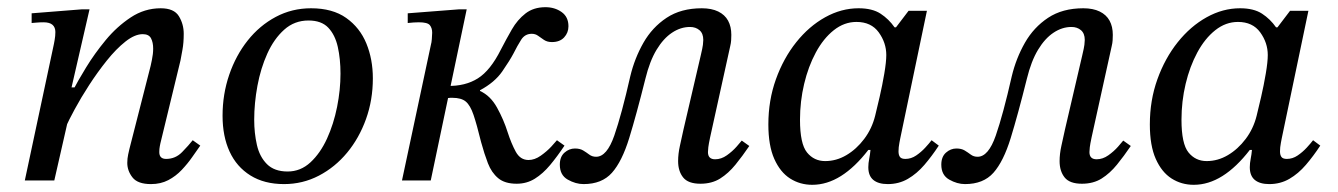

<svg xmlns="http://www.w3.org/2000/svg" viewBox="-20 -502 3721 534"><path d="M400 10Q363 10 348.5 -8.5Q334 -27 334 -49Q334 -61 336.5 -72.5Q339 -84 340 -88L399 -319Q399 -319 402.5 -335.5Q406 -352 406 -367Q406 -384 400 -395.5Q394 -407 377 -407Q355 -407 329 -386.5Q303 -366 277 -333.5Q251 -301 228 -265.5Q205 -230 188 -198.5Q171 -167 163 -149L182 -249Q196 -276 219.5 -314.5Q243 -353 274 -390.5Q305 -428 343.5 -453.5Q382 -479 427 -479Q464 -479 477.5 -457Q491 -435 491 -408Q491 -383 487.5 -364Q484 -345 482 -334L426 -103Q426 -103 424.5 -95.5Q423 -88 423 -79Q423 -60 442 -60Q468 -60 486.5 -79Q505 -98 516 -112L537 -97Q527 -83 514.5 -65Q502 -47 485.5 -29.5Q469 -12 448 -1Q427 10 400 10ZM131 0H49L130 -380Q130 -380 132 -391Q134 -402 134 -413Q134 -426 126 -433Q118 -440 101 -440Q91 -440 79.5 -439Q68 -438 68 -438V-465L207 -476H229L179 -259H190Z M770 10Q715 10 676.5 -14Q638 -38 618.5 -80.5Q599 -123 599 -180Q599 -240 617.5 -294Q636 -348 669 -389.5Q702 -431 747 -455Q792 -479 845 -479Q905 -479 943 -452Q981 -425 999 -381Q1017 -337 1017 -284Q1017 -224 998 -171Q979 -118 945.5 -77.5Q912 -37 867 -13.5Q822 10 770 10ZM780 -25Q816 -25 843.5 -50.5Q871 -76 889.5 -116.5Q908 -157 917.5 -204.5Q927 -252 927 -297Q927 -338 919.5 -371.5Q912 -405 893 -425Q874 -445 838 -445Q799 -445 770.5 -419.5Q742 -394 723.5 -353Q705 -312 696 -263.5Q687 -215 687 -169Q687 -132 694.5 -99Q702 -66 722.5 -45.5Q743 -25 780 -25Z M1417 9Q1384 9 1365.5 -6.5Q1347 -22 1337 -48Q1327 -74 1318 -107Q1306 -156 1297 -182.5Q1288 -209 1275.5 -219.5Q1263 -230 1238 -230Q1235 -230 1232.5 -230Q1230 -230 1223 -229Q1216 -228 1198 -225L1224 -263Q1274 -262 1309 -284Q1344 -306 1373 -364Q1388 -393 1403.5 -420Q1419 -447 1441.5 -464.5Q1464 -482 1497 -482Q1523 -482 1542 -468.5Q1561 -455 1561 -429Q1561 -411 1549 -398Q1537 -385 1515 -385Q1502 -385 1493 -391Q1484 -397 1476.5 -402.5Q1469 -408 1459 -408Q1440 -408 1429.5 -391.5Q1419 -375 1408 -353Q1398 -334 1377 -303.5Q1356 -273 1315 -251V-249Q1344 -236 1362.5 -202.5Q1381 -169 1392 -134Q1402 -103 1414.5 -80Q1427 -57 1450 -57Q1467 -57 1484 -69Q1501 -81 1513.5 -94.5Q1526 -108 1529 -112L1550 -97Q1530 -67 1510 -43Q1490 -19 1467.5 -5Q1445 9 1417 9ZM1178 0H1098L1179 -380Q1180 -382 1181 -393Q1182 -404 1182 -411Q1182 -424 1175.5 -432Q1169 -440 1145 -440Q1138 -440 1130.5 -439.5Q1123 -439 1114 -438V-465L1256 -476H1278Z M1603 10Q1581 10 1559 -2.5Q1537 -15 1537 -44Q1537 -66 1550 -77.5Q1563 -89 1579 -89Q1593 -89 1602 -83.5Q1611 -78 1619 -72Q1627 -66 1638 -66Q1668 -66 1688.5 -125Q1709 -184 1733 -290Q1745 -340 1769.5 -383Q1794 -426 1834 -452.5Q1874 -479 1932 -479Q1959 -479 1977.5 -470Q1996 -461 2005 -444.5Q2014 -428 2014 -405Q2014 -398 2013.5 -390Q2013 -382 2011 -374L1955 -120Q1951 -101 1950 -92.5Q1949 -84 1949 -79Q1949 -59 1969 -59Q1986 -59 2001.5 -70Q2017 -81 2028.5 -94Q2040 -107 2043 -111L2064 -96Q2045 -68 2025.5 -44Q2006 -20 1983 -5.5Q1960 9 1928 9Q1894 9 1880 -8.5Q1866 -26 1866 -54Q1866 -74 1871 -96.5Q1876 -119 1881 -142L1929 -348Q1934 -369 1935 -377.5Q1936 -386 1936 -391Q1936 -409 1925.5 -418Q1915 -427 1899 -427Q1873 -427 1849 -411Q1825 -395 1806 -363.5Q1787 -332 1775 -283Q1750 -183 1730 -118Q1710 -53 1682 -21.5Q1654 10 1603 10Z M2239 12Q2205 12 2177.5 -5.5Q2150 -23 2133.5 -60Q2117 -97 2117 -156Q2117 -223 2138 -281.5Q2159 -340 2194.5 -384.5Q2230 -429 2275 -454Q2320 -479 2368 -479Q2406 -479 2429 -464Q2452 -449 2468 -426H2472L2507 -472H2558L2484 -118Q2484 -118 2481.5 -105Q2479 -92 2479 -81Q2479 -71 2483 -65.5Q2487 -60 2498 -60Q2514 -60 2528 -69.5Q2542 -79 2553.5 -91.5Q2565 -104 2571 -112L2591 -97Q2572 -68 2551 -43.5Q2530 -19 2505 -4.5Q2480 10 2449 10Q2423 10 2409 -1.5Q2395 -13 2395 -37Q2395 -48 2397.5 -60.5Q2400 -73 2401 -85H2395Q2358 -37 2319 -12.5Q2280 12 2239 12ZM2275 -54Q2306 -54 2334 -70.5Q2362 -87 2383.5 -115.5Q2405 -144 2414 -180Q2419 -200 2426.5 -232.5Q2434 -265 2439.5 -297.5Q2445 -330 2445 -349Q2445 -383 2424 -412Q2403 -441 2362 -441Q2328 -441 2299 -418Q2270 -395 2249 -356Q2228 -317 2216.5 -268.5Q2205 -220 2205 -169Q2205 -102 2224.5 -78Q2244 -54 2275 -54Z M2664 10Q2642 10 2620 -2.5Q2598 -15 2598 -44Q2598 -66 2611 -77.5Q2624 -89 2640 -89Q2654 -89 2663 -83.5Q2672 -78 2680 -72Q2688 -66 2699 -66Q2729 -66 2749.5 -125Q2770 -184 2794 -290Q2806 -340 2830.5 -383Q2855 -426 2895 -452.5Q2935 -479 2993 -479Q3020 -479 3038.5 -470Q3057 -461 3066 -444.5Q3075 -428 3075 -405Q3075 -398 3074.5 -390Q3074 -382 3072 -374L3016 -120Q3012 -101 3011 -92.5Q3010 -84 3010 -79Q3010 -59 3030 -59Q3047 -59 3062.5 -70Q3078 -81 3089.5 -94Q3101 -107 3104 -111L3125 -96Q3106 -68 3086.5 -44Q3067 -20 3044 -5.5Q3021 9 2989 9Q2955 9 2941 -8.5Q2927 -26 2927 -54Q2927 -74 2932 -96.5Q2937 -119 2942 -142L2990 -348Q2995 -369 2996 -377.5Q2997 -386 2997 -391Q2997 -409 2986.5 -418Q2976 -427 2960 -427Q2934 -427 2910 -411Q2886 -395 2867 -363.5Q2848 -332 2836 -283Q2811 -183 2791 -118Q2771 -53 2743 -21.5Q2715 10 2664 10Z M3300 12Q3266 12 3238.5 -5.5Q3211 -23 3194.5 -60Q3178 -97 3178 -156Q3178 -223 3199 -281.5Q3220 -340 3255.5 -384.5Q3291 -429 3336 -454Q3381 -479 3429 -479Q3467 -479 3490 -464Q3513 -449 3529 -426H3533L3568 -472H3619L3545 -118Q3545 -118 3542.5 -105Q3540 -92 3540 -81Q3540 -71 3544 -65.5Q3548 -60 3559 -60Q3575 -60 3589 -69.5Q3603 -79 3614.5 -91.5Q3626 -104 3632 -112L3652 -97Q3633 -68 3612 -43.5Q3591 -19 3566 -4.5Q3541 10 3510 10Q3484 10 3470 -1.5Q3456 -13 3456 -37Q3456 -48 3458.5 -60.5Q3461 -73 3462 -85H3456Q3419 -37 3380 -12.5Q3341 12 3300 12ZM3336 -54Q3367 -54 3395 -70.5Q3423 -87 3444.5 -115.5Q3466 -144 3475 -180Q3480 -200 3487.5 -232.5Q3495 -265 3500.5 -297.5Q3506 -330 3506 -349Q3506 -383 3485 -412Q3464 -441 3423 -441Q3389 -441 3360 -418Q3331 -395 3310 -356Q3289 -317 3277.5 -268.5Q3266 -220 3266 -169Q3266 -102 3285.5 -78Q3305 -54 3336 -54Z"/></svg>

Font: STIX Two Text
Style: Italic
Weight: 400
Italic angle: -12°
Designer: Ross Mills, John Hudson & Paul Hanslow, Tiro Typeworks Ltd; with prior portions MicroPress Inc. and Coen Hoffman, Elsevi
Foundry: Tiro Typeworks Ltd
Version: Version 2.13 b171